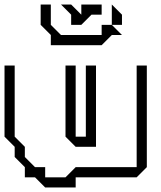

<svg xmlns="http://www.w3.org/2000/svg" viewBox="-20 -785 714 850"><path d="M270 -180V-495H315V-180H360V-495H405V-135H315ZM90 0V-45L45 -90V-135L0 -180V-495H45V-180L90 -135V-90L135 -45H180V0H270L315 -45H585V-495H630V-45L585 0H315V45H180L135 0ZM475 -675V-765L520 -720V-675ZM295 -675V-720L250 -765H295L340 -720V-765H430V-720H385L340 -675ZM205 -585V-630L160 -675V-765H205V-675L250 -630H430V-675H475L520 -630H475L430 -585Z"/></svg>

Font: Rubik Iso
Style: Regular
Weight: 400
Designer: Hubert and Fischer, NaN
Foundry: Hubert and Fischer, NaN
Version: Version 2.200